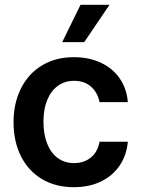

<svg xmlns="http://www.w3.org/2000/svg" viewBox="-20 -778 593 809"><path d="M37.1 -262.7Q37.1 -343.3 68.4 -405.5Q99.6 -467.8 157 -502.4Q214.4 -537.1 291 -537.1Q355 -537.1 405 -513.7Q455.1 -490.2 484.6 -447.3Q514.2 -404.3 518.6 -347.7H399.4Q391.6 -387.7 363.8 -412.6Q335.9 -437.5 292 -437.5Q253.4 -437.5 224.4 -416.7Q195.3 -396 179.2 -357.2Q163.1 -318.4 163.1 -265.6Q163.1 -211.4 179 -172.1Q194.8 -132.8 223.9 -111.8Q252.9 -90.8 292 -90.8Q334 -90.8 362.8 -114.3Q391.6 -137.7 399.4 -180.7H518.6Q513.7 -124.5 484.6 -81.1Q455.6 -37.6 405.8 -13.4Q356 10.7 291 10.7Q213.4 10.7 156 -23.9Q98.6 -58.6 67.9 -120.6Q37.1 -182.6 37.1 -262.7ZM319.3 -757.8H441.4L335 -600.6H242.2Z"/></svg>

Font: Pretendard GOV SemiBold
Style: Regular
Weight: 600
Designer: Base glyphs from Inter by Rasmus Andersson; Hangeul glyphs from Noto Sans CJK(Source Han Sans) by Jang Soo-young and Kan
Foundry: Kil Hyung-jin
Version: Version 1.309